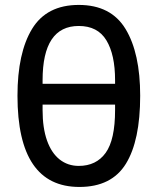

<svg xmlns="http://www.w3.org/2000/svg" viewBox="-20 -747 640 780"><path d="M51 -358Q51 -532 110.2 -629.5Q169.5 -727 300 -727Q431 -727 490.2 -629Q549.5 -531 549.5 -358Q549.5 -176 491.5 -81.8Q433.5 12.5 302.5 12.5Q51 12.5 51 -358ZM447.5 -300V-322H153V-299.5Q153 -227 171 -176.2Q189 -125.5 222.2 -99.2Q255.5 -73 300 -73Q371 -73 409.2 -126Q447.5 -179 447.5 -300ZM447.5 -406.5V-421Q447.5 -525 412.2 -583.2Q377 -641.5 300 -641.5Q153 -641.5 153 -421V-406.5Z"/></svg>

Font: JuliaMono Medium
Style: Regular
Weight: 500
Monospace: yes
Designer: cormullion
Foundry: corm
Version: Version 0.054; ttfautohint (v1.8.4)